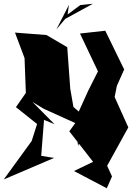

<svg xmlns="http://www.w3.org/2000/svg" viewBox="-40 -942 705 1025"><path d="M558 0 532 -57 645 -262 572 -424 584 -484 623 -571 522 -778 387 -763 483 -561 431 -458 359 -299 377 -162 419 -313 352 -371 335 -469 319 -690 208 -755 40 -768 91 -632 98 -446 45 -370 158 -280 129 -189 -20 16 249 -99 180 -110 195 -302 251 -279 133 -398 194 -361 362 -285 330 -241 457 -78 355 -29 530 63ZM328 -916 261 -785 308 -841 456 -922 389 -915 321 -865Z"/></svg>

Font: Asimov Silicon
Style: Regular
Weight: 400
Designer: Google
Version: Version 2.000980; 2014